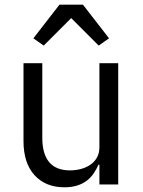

<svg xmlns="http://www.w3.org/2000/svg" viewBox="-20 -785 608 817"><path d="M403 -84H399Q391 -66 379.5 -48.5Q368 -31 351 -17.5Q334 -4 310 4Q286 12 254 12Q174 12 127 -39.5Q80 -91 80 -185V-516H160V-199Q160 -60 278 -60Q302 -60 324.5 -66Q347 -72 364.5 -84Q382 -96 392.5 -114.5Q403 -133 403 -159V-516H483V0H403ZM333 -765 444 -622 400 -591 283 -708 166 -591 122 -622 233 -765Z"/></svg>

Font: IBM Plex Sans Thai
Style: Regular
Weight: 400
Designer: Mike Abbink, Paul van der Laan, Pieter van Rosmalen, Ben Mitchell, Mark Frömberg
Foundry: Bold Monday
Version: Version 1.1